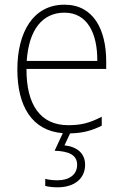

<svg xmlns="http://www.w3.org/2000/svg" viewBox="-20 -559 527 819"><path d="M343 144C343 96 310 67 255 61L279 10C332 9 373 -2 414 -23V-61C362 -34 325 -25 271 -25C154 -25 92 -110 93 -265H433V-297C433 -431 380 -539 255 -539C121 -539 54 -421 54 -262C54 -107 116 -1 248 9L213 84C274 86 309 102 309 144C309 187 274 210 226 210C206 210 189 208 173 204V234C188 238 206 240 226 240C297 240 343 203 343 144ZM255 -505C352 -505 396 -418 395 -299H94C103 -435 163 -505 255 -505Z"/></svg>

Font: Noto Sans SemiCondensed ExtraLight
Style: Regular
Weight: 200
Width: 4
Designer: Monotype Design Team
Foundry: Monotype Imaging Inc.
Version: Version 2.013